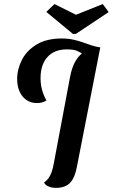

<svg xmlns="http://www.w3.org/2000/svg" viewBox="-20 -890 548 932"><path d="M251.3 22Q231.7 22 215.5 15.2Q199.3 8.3 194 -4.3Q206 -12.2 214.9 -24.2Q223.8 -36.3 230.5 -54.6Q237.2 -72.8 241.7 -99.8L320 -516Q328.8 -563.2 347 -594.3Q365.2 -625.5 394.3 -641.6Q423.5 -657.7 466.8 -660L352.8 -78.2Q346 -42.7 333.4 -20.5Q320.8 1.7 300.7 11.8Q280.5 22 251.3 22ZM159.7 -389.7Q130.5 -389.7 108.8 -404.4Q87 -419.2 75.2 -445.2Q63.3 -471.3 63.3 -505.8Q63.3 -554.5 86.6 -599.8Q109.8 -645.2 158.1 -674.2Q206.3 -703.2 280.3 -703.2Q310.7 -703.2 336.4 -697.4Q362.2 -691.7 384.4 -683.6Q406.7 -675.5 426.8 -669Q446.8 -662.5 466 -660L376.7 -628.8L375.3 -632.3Q369.3 -635.8 354.1 -643Q338.8 -650.2 303.8 -650.2Q243.7 -650.2 210.2 -613.1Q176.8 -576 176.8 -510Q176.8 -481.8 183.9 -455Q191 -428.2 205.3 -402.2Q195.2 -395.7 183.4 -392.7Q171.7 -389.7 159.7 -389.7ZM334.2 -725.2 204.8 -832.3 244.5 -870.3 348.7 -818.3 478.8 -870.3 507.5 -831.5 348 -725.2Z"/></svg>

Font: Sansita Swashed Light
Style: Regular
Weight: 300
Designer: Pablo Cosgaya
Foundry: Omnibus-Type
Version: Version 1.003